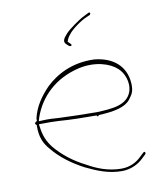

<svg xmlns="http://www.w3.org/2000/svg" viewBox="-81 -759 716 843"><g transform="rotate(-10 277.5 -337.5)"><path d="M55 -254C55 -251 58 -249 61 -246V-239C61 -194 73 -163 99 -134C134 -91 181 -56 236 -27C284 -4 334 18 395 18C435 18 470 0 491 -21L509 -38C509 -38 510 -41 510 -42C510 -47 508 -48 506 -48C505 -48 502 -47 501 -46L484 -30C464 -10 434 7 395 7C334 7 284 -15 245 -37C193 -63 147 -98 112 -140C89 -169 78 -197 73 -235L71 -248H88C111 -249 135 -248 160 -247C209 -243 271 -242 328 -242V-238H336V-242C408 -245 456 -256 479 -285C495 -306 504 -318 502 -355C497 -433 442 -478 360 -486C262 -490 191 -451 143 -406C108 -370 77 -328 65 -275V-264C61 -262 55 -257 55 -254ZM73 -261 78 -278C108 -364 178 -435 288 -460C362 -476 426 -455 457 -426C480 -406 501 -361 486 -318C465 -264 404 -259 331 -256C278 -256 211 -258 162 -260C137 -262 116 -263 95 -262ZM253 -571 262 -563C263 -563 265 -562 266 -562C272 -562 273 -564 273 -566C273 -569 264 -578 258 -583L259 -584C262 -595 267 -604 275 -613C289 -633 334 -665 359 -675L375 -682C380 -688 378 -695 370 -692L350 -682C328 -672 279 -637 263 -620C243 -598 236 -585 253 -571ZM360 -486Z"/></g></svg>

Font: Stray Cat
Style: HlExt
Weight: 100
Version: Version 1.0